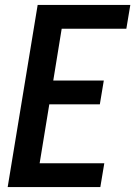

<svg xmlns="http://www.w3.org/2000/svg" viewBox="-20 -755 546 775"><path d="M11 0 132 -735H506L490 -639H229L195 -430H399L383 -334H179L140 -96H401L385 0Z"/></svg>

Font: Iosevka Custom
Style: Bold Italic
Weight: 700
Italic angle: -9°
Designer: Belleve Invis
Foundry: Belleve Invis
Version: Version 30.3.1; ttfautohint (v1.8.3)